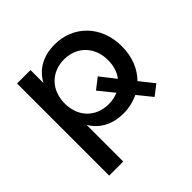

<svg xmlns="http://www.w3.org/2000/svg" viewBox="-184 -707 1070 1070"><g transform="rotate(-45 350.5 -172.0)"><path d="M372 -193 444 -104C421 -94 396 -89 369 -89C271 -89 198 -157 198 -265C198 -373 271 -442 369 -442C467 -442 540 -373 540 -265C540 -220 527 -182 505 -153L435 -242ZM578 63 639 16 573 -67C620 -114 649 -182 649 -265C649 -430 536 -538 391 -538C300 -538 233 -500 195 -430V-532H89V194H200V-95C239 -29 305 6 391 6C434 6 475 -4 510 -21Z"/></g></svg>

Font: Montserrat-Alt1 SemBd
Style: Regular
Weight: 600
Designer: Differentunic
Foundry: Differentunic
Version: Version 7.222